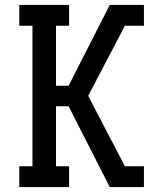

<svg xmlns="http://www.w3.org/2000/svg" viewBox="-20 -755 640 775"><path d="M423 0 257 -326H206V-84H259V0H58V-84H111V-651H58V-735H259V-651H206V-409H257L423 -735H561V-651H484L336 -368L484 -84H561V0Z"/></svg>

Font: Iosevka HT Medium Extended
Style: Regular
Weight: 500
Width: 7
Monospace: yes
Designer: Belleve Invis
Foundry: Belleve Invis
Version: Version 32.3.0; ttfautohint (v1.8.4)